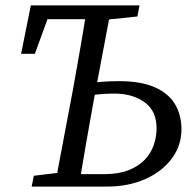

<svg xmlns="http://www.w3.org/2000/svg" viewBox="-20 -690 723 710"><path d="M224 0 233 -46H365Q418 -46 455 -60.5Q492 -75 515 -99Q538 -123 548.5 -153.5Q559 -184 559 -216Q559 -280 514.5 -312Q470 -344 402 -344Q373 -344 343 -341Q313 -338 284 -334L292 -380Q324 -385 356 -387.5Q388 -390 419 -390Q501 -390 552 -367.5Q603 -345 627 -305Q651 -265 651 -212Q651 -152 615.5 -104Q580 -56 517.5 -28Q455 0 375 0ZM58 -491 94 -670H346V-619H119L174 -670L109 -491ZM182 0 250 -360Q264 -437 277.5 -515Q291 -593 303 -670H393L325 -310Q311 -233 297.5 -155Q284 -77 272 0ZM97 0 105 -40 228 -55H234L224 0ZM325 -614 341 -670H496L488 -629L344 -614Z"/></svg>

Font: Source Serif 4
Style: Italic
Weight: 400
Italic angle: -12°
Designer: Frank Grießhammer
Foundry: Adobe Systems Incorporated
Version: Version 4.004;hotconv 1.0.116;makeotfexe 2.5.65601